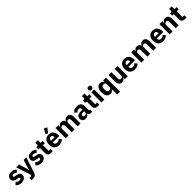

<svg xmlns="http://www.w3.org/2000/svg" viewBox="899 -3801 6986 6986"><g transform="rotate(-45 4392.0 -308.0)"><path d="M247 12Q171 12 119 -12.5Q67 -37 26 -82L113 -170Q141 -139 175 -121Q209 -103 252 -103Q296 -103 313 -116.5Q330 -130 330 -153Q330 -190 277 -197L220 -204Q43 -226 43 -366Q43 -404 57.5 -435.5Q72 -467 98.5 -489.5Q125 -512 162.5 -524.5Q200 -537 247 -537Q288 -537 319.5 -531.5Q351 -526 375.5 -515.5Q400 -505 420.5 -489.5Q441 -474 461 -455L376 -368Q351 -393 319.5 -407.5Q288 -422 255 -422Q217 -422 201 -410Q185 -398 185 -378Q185 -357 196.5 -345.5Q208 -334 240 -329L299 -321Q472 -298 472 -163Q472 -125 456 -93Q440 -61 410.5 -37.5Q381 -14 339.5 -1Q298 12 247 12Z M885 -525H1023L821 81Q801 142 764.5 171Q728 200 660 200H568V85H667L685 27L501 -525H648L725 -280L763 -128H769L808 -280Z M1267 12Q1191 12 1139 -12.5Q1087 -37 1046 -82L1133 -170Q1161 -139 1195 -121Q1229 -103 1272 -103Q1316 -103 1333 -116.5Q1350 -130 1350 -153Q1350 -190 1297 -197L1240 -204Q1063 -226 1063 -366Q1063 -404 1077.5 -435.5Q1092 -467 1118.5 -489.5Q1145 -512 1182.5 -524.5Q1220 -537 1267 -537Q1308 -537 1339.5 -531.5Q1371 -526 1395.5 -515.5Q1420 -505 1440.5 -489.5Q1461 -474 1481 -455L1396 -368Q1371 -393 1339.5 -407.5Q1308 -422 1275 -422Q1237 -422 1221 -410Q1205 -398 1205 -378Q1205 -357 1216.5 -345.5Q1228 -334 1260 -329L1319 -321Q1492 -298 1492 -163Q1492 -125 1476 -93Q1460 -61 1430.5 -37.5Q1401 -14 1359.5 -1Q1318 12 1267 12Z M1769 0Q1692 0 1652.5 -39Q1613 -78 1613 -153V-410H1539V-525H1576Q1606 -525 1617 -539.5Q1628 -554 1628 -581V-667H1761V-525H1865V-410H1761V-115H1857V0Z M2183 12Q2123 12 2076 -7.5Q2029 -27 1996.5 -62.5Q1964 -98 1947.5 -149Q1931 -200 1931 -263Q1931 -325 1947 -375.5Q1963 -426 1994.5 -462Q2026 -498 2072 -517.5Q2118 -537 2177 -537Q2242 -537 2288.5 -515Q2335 -493 2364.5 -456Q2394 -419 2407.5 -370.5Q2421 -322 2421 -269V-225H2084V-217Q2084 -165 2112 -134.5Q2140 -104 2200 -104Q2246 -104 2275 -122.5Q2304 -141 2329 -167L2403 -75Q2368 -34 2311.5 -11Q2255 12 2183 12ZM2180 -428Q2135 -428 2109.5 -398.5Q2084 -369 2084 -320V-312H2268V-321Q2268 -369 2246.5 -398.5Q2225 -428 2180 -428ZM2199 -579 2111 -622 2210 -816 2333 -755Z M2526 0V-525H2674V-436H2680Q2694 -478 2728 -507.5Q2762 -537 2821 -537Q2875 -537 2913 -510Q2951 -483 2968 -431H2971Q2978 -453 2992.5 -472.5Q3007 -492 3028 -506Q3049 -520 3075 -528.5Q3101 -537 3131 -537Q3207 -537 3247.5 -483Q3288 -429 3288 -329V0H3140V-317Q3140 -417 3068 -417Q3035 -417 3008 -398Q2981 -379 2981 -340V0H2833V-317Q2833 -417 2761 -417Q2745 -417 2729.5 -412.5Q2714 -408 2701.5 -398Q2689 -388 2681.5 -373.5Q2674 -359 2674 -340V0Z M3808 0Q3768 0 3741.5 -25Q3715 -50 3708 -92H3702Q3690 -41 3649 -14.5Q3608 12 3548 12Q3469 12 3427 -30Q3385 -72 3385 -141Q3385 -224 3445.5 -264.5Q3506 -305 3610 -305H3693V-338Q3693 -376 3673 -398.5Q3653 -421 3606 -421Q3562 -421 3536 -402Q3510 -383 3493 -359L3405 -437Q3437 -484 3485.5 -510.5Q3534 -537 3617 -537Q3729 -537 3785 -488Q3841 -439 3841 -345V-115H3890V0ZM3603 -91Q3640 -91 3666.5 -107Q3693 -123 3693 -159V-221H3621Q3534 -221 3534 -162V-147Q3534 -118 3552 -104.5Q3570 -91 3603 -91Z M4167 0Q4090 0 4050.5 -39Q4011 -78 4011 -153V-410H3937V-525H3974Q4004 -525 4015 -539.5Q4026 -554 4026 -581V-667H4159V-525H4263V-410H4159V-115H4255V0Z M4440 -581Q4395 -581 4374.5 -601.5Q4354 -622 4354 -654V-676Q4354 -708 4374.5 -728.5Q4395 -749 4440 -749Q4485 -749 4505.5 -728.5Q4526 -708 4526 -676V-654Q4526 -622 4505.5 -601.5Q4485 -581 4440 -581ZM4366 -525H4514V0H4366Z M4974 -88H4969Q4963 -67 4950 -48.5Q4937 -30 4918.5 -16.5Q4900 -3 4876.5 4.5Q4853 12 4828 12Q4728 12 4677 -58.5Q4626 -129 4626 -263Q4626 -397 4677 -467Q4728 -537 4828 -537Q4879 -537 4918.5 -509Q4958 -481 4969 -437H4974V-525H5122V200H4974ZM4877 -108Q4919 -108 4946.5 -128.5Q4974 -149 4974 -185V-340Q4974 -376 4946.5 -396.5Q4919 -417 4877 -417Q4835 -417 4807.5 -387.5Q4780 -358 4780 -308V-217Q4780 -167 4807.5 -137.5Q4835 -108 4877 -108Z M5570 -88H5565Q5558 -68 5546.5 -50Q5535 -32 5517 -18Q5499 -4 5474.5 4Q5450 12 5418 12Q5337 12 5295.5 -41.5Q5254 -95 5254 -195V-525H5402V-208Q5402 -160 5419 -134Q5436 -108 5477 -108Q5494 -108 5511 -113Q5528 -118 5541 -127.5Q5554 -137 5562 -151Q5570 -165 5570 -184V-525H5718V0H5570Z M6075 12Q6015 12 5968 -7.5Q5921 -27 5888.5 -62.5Q5856 -98 5839.5 -149Q5823 -200 5823 -263Q5823 -325 5839 -375.5Q5855 -426 5886.5 -462Q5918 -498 5964 -517.5Q6010 -537 6069 -537Q6134 -537 6180.5 -515Q6227 -493 6256.5 -456Q6286 -419 6299.5 -370.5Q6313 -322 6313 -269V-225H5976V-217Q5976 -165 6004 -134.5Q6032 -104 6092 -104Q6138 -104 6167 -122.5Q6196 -141 6221 -167L6295 -75Q6260 -34 6203.5 -11Q6147 12 6075 12ZM6072 -428Q6027 -428 6001.5 -398.5Q5976 -369 5976 -320V-312H6160V-321Q6160 -369 6138.5 -398.5Q6117 -428 6072 -428Z M6418 0V-525H6566V-436H6572Q6586 -478 6620 -507.5Q6654 -537 6713 -537Q6767 -537 6805 -510Q6843 -483 6860 -431H6863Q6870 -453 6884.5 -472.5Q6899 -492 6920 -506Q6941 -520 6967 -528.5Q6993 -537 7023 -537Q7099 -537 7139.5 -483Q7180 -429 7180 -329V0H7032V-317Q7032 -417 6960 -417Q6927 -417 6900 -398Q6873 -379 6873 -340V0H6725V-317Q6725 -417 6653 -417Q6637 -417 6621.5 -412.5Q6606 -408 6593.5 -398Q6581 -388 6573.5 -373.5Q6566 -359 6566 -340V0Z M7531 12Q7471 12 7424 -7.5Q7377 -27 7344.5 -62.5Q7312 -98 7295.5 -149Q7279 -200 7279 -263Q7279 -325 7295 -375.5Q7311 -426 7342.5 -462Q7374 -498 7420 -517.5Q7466 -537 7525 -537Q7590 -537 7636.5 -515Q7683 -493 7712.5 -456Q7742 -419 7755.5 -370.5Q7769 -322 7769 -269V-225H7432V-217Q7432 -165 7460 -134.5Q7488 -104 7548 -104Q7594 -104 7623 -122.5Q7652 -141 7677 -167L7751 -75Q7716 -34 7659.5 -11Q7603 12 7531 12ZM7528 -428Q7483 -428 7457.5 -398.5Q7432 -369 7432 -320V-312H7616V-321Q7616 -369 7594.5 -398.5Q7573 -428 7528 -428Z M7874 0V-525H8022V-436H8028Q8042 -477 8077 -507Q8112 -537 8174 -537Q8255 -537 8296.5 -483Q8338 -429 8338 -329V0H8190V-317Q8190 -368 8174 -392.5Q8158 -417 8117 -417Q8099 -417 8082 -412.5Q8065 -408 8051.5 -398Q8038 -388 8030 -373.5Q8022 -359 8022 -340V0Z M8654 0Q8577 0 8537.5 -39Q8498 -78 8498 -153V-410H8424V-525H8461Q8491 -525 8502 -539.5Q8513 -554 8513 -581V-667H8646V-525H8750V-410H8646V-115H8742V0Z"/></g></svg>

Font: IBM Plex Sans Arabic
Style: Bold
Weight: 700
Designer: Mike Abbink, Paul van der Laan, Pieter van Rosmalen, Wael Morcos, Khajak Apelian
Foundry: Bold Monday
Version: Version 1.2